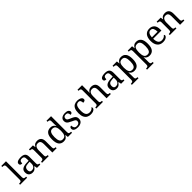

<svg xmlns="http://www.w3.org/2000/svg" viewBox="597 -3004 5488 5488"><g transform="rotate(-45 3340.5 -260.0)"><path d="M13 0V-42H26Q60 -42 84 -54.5Q108 -67 108 -114V-650Q108 -694 83.5 -706Q59 -718 26 -718H13V-760H202V-114Q202 -67 226 -54.5Q250 -42 284 -42H297V0Z M515 10Q448 10 404 -29Q360 -68 360 -150Q360 -230 416.5 -268Q473 -306 588 -310L671 -313V-373Q671 -409 665 -436.5Q659 -464 639 -480Q619 -496 578 -496Q540 -496 520 -482Q500 -468 493.5 -443.5Q487 -419 487 -387Q445 -387 423.5 -401.5Q402 -416 402 -450Q402 -485 426.5 -506Q451 -527 492 -536.5Q533 -546 582 -546Q674 -546 719.5 -507Q765 -468 765 -373V-114Q765 -72 779 -57Q793 -42 827 -42H830V0H695L679 -86H671Q650 -58 630 -36.5Q610 -15 583.5 -2.5Q557 10 515 10ZM538 -52Q599 -52 635 -89.5Q671 -127 671 -191V-272L607 -269Q522 -265 489.5 -234.5Q457 -204 457 -145Q457 -52 538 -52Z M901 0V-42H909Q943 -42 967 -54.5Q991 -67 991 -114V-426Q991 -470 967.5 -482Q944 -494 911 -494H906V-536H1068L1081 -455H1086Q1117 -511 1155.5 -528.5Q1194 -546 1242 -546Q1321 -546 1365.5 -499.5Q1410 -453 1410 -350V-114Q1410 -67 1430.5 -54.5Q1451 -42 1485 -42H1490V0H1316V-345Q1316 -410 1291.5 -446Q1267 -482 1206 -482Q1161 -482 1134.5 -459.5Q1108 -437 1096.5 -400Q1085 -363 1085 -320V-109Q1085 -65 1108.5 -53.5Q1132 -42 1165 -42H1170V0Z M1777 10Q1678 10 1625.5 -56.5Q1573 -123 1573 -267Q1573 -412 1625.5 -479Q1678 -546 1777 -546Q1835 -546 1871.5 -521.5Q1908 -497 1930 -458H1936Q1933 -483 1931.5 -513.5Q1930 -544 1930 -568V-650Q1930 -694 1905.5 -706Q1881 -718 1848 -718H1840V-760H2024V-110Q2024 -66 2048.5 -54Q2073 -42 2106 -42H2114V0H1945L1934 -90H1930Q1908 -44 1872 -17Q1836 10 1777 10ZM1794 -54Q1872 -54 1901 -106.5Q1930 -159 1930 -267Q1930 -371 1901 -426.5Q1872 -482 1793 -482Q1727 -482 1698.5 -426.5Q1670 -371 1670 -266Q1670 -160 1698.5 -107Q1727 -54 1794 -54Z M2342 10Q2267 10 2222 -17Q2177 -44 2177 -96Q2177 -123 2188 -138Q2199 -153 2213.5 -159Q2228 -165 2240 -165Q2240 -113 2263.5 -75.5Q2287 -38 2348 -38Q2401 -38 2429.5 -63.5Q2458 -89 2458 -129Q2458 -154 2447.5 -170Q2437 -186 2410.5 -201.5Q2384 -217 2335 -238Q2284 -261 2250.5 -282.5Q2217 -304 2200.5 -332.5Q2184 -361 2184 -404Q2184 -472 2235.5 -508.5Q2287 -545 2372 -545Q2444 -545 2481 -518Q2518 -491 2518 -453Q2518 -426 2499.5 -409.5Q2481 -393 2446 -393Q2446 -443 2425 -471Q2404 -499 2360 -499Q2309 -499 2287 -476.5Q2265 -454 2265 -419Q2265 -381 2293.5 -360.5Q2322 -340 2389 -313Q2442 -291 2475 -269Q2508 -247 2523.5 -218Q2539 -189 2539 -147Q2539 -69 2485 -29.5Q2431 10 2342 10Z M2866 10Q2800 10 2748.5 -18Q2697 -46 2667.5 -106.5Q2638 -167 2638 -265Q2638 -372 2667.5 -433.5Q2697 -495 2747.5 -520.5Q2798 -546 2861 -546Q2903 -546 2943 -535Q2983 -524 3009 -501.5Q3035 -479 3035 -444Q3035 -410 3012.5 -395.5Q2990 -381 2946 -381Q2946 -428 2928.5 -462Q2911 -496 2861 -496Q2823 -496 2794.5 -476Q2766 -456 2750.5 -406Q2735 -356 2735 -266Q2735 -160 2770.5 -107.5Q2806 -55 2886 -55Q2933 -55 2967.5 -74.5Q3002 -94 3019 -125Q3036 -111 3036 -86Q3036 -63 3017 -41Q2998 -19 2960.5 -4.5Q2923 10 2866 10Z M3093 0V-42H3101Q3135 -42 3159 -54.5Q3183 -67 3183 -114V-650Q3183 -694 3158.5 -706Q3134 -718 3101 -718H3093V-760H3277V-540Q3277 -522 3276 -502.5Q3275 -483 3274 -469Q3273 -455 3273 -455H3278Q3324 -546 3425 -546Q3511 -546 3556.5 -499.5Q3602 -453 3602 -350V-114Q3602 -67 3623.5 -54.5Q3645 -42 3679 -42H3682V0H3508V-345Q3508 -410 3483.5 -446Q3459 -482 3398 -482Q3336 -482 3306.5 -438Q3277 -394 3277 -320V-109Q3277 -65 3301.5 -53.5Q3326 -42 3359 -42H3362V0Z M3915 10Q3848 10 3804 -29Q3760 -68 3760 -150Q3760 -230 3816.5 -268Q3873 -306 3988 -310L4071 -313V-373Q4071 -409 4065 -436.5Q4059 -464 4039 -480Q4019 -496 3978 -496Q3940 -496 3920 -482Q3900 -468 3893.5 -443.5Q3887 -419 3887 -387Q3845 -387 3823.5 -401.5Q3802 -416 3802 -450Q3802 -485 3826.5 -506Q3851 -527 3892 -536.5Q3933 -546 3982 -546Q4074 -546 4119.5 -507Q4165 -468 4165 -373V-114Q4165 -72 4179 -57Q4193 -42 4227 -42H4230V0H4095L4079 -86H4071Q4050 -58 4030 -36.5Q4010 -15 3983.5 -2.5Q3957 10 3915 10ZM3938 -52Q3999 -52 4035 -89.5Q4071 -127 4071 -191V-272L4007 -269Q3922 -265 3889.5 -234.5Q3857 -204 3857 -145Q3857 -52 3938 -52Z M4291 240V198H4299Q4333 198 4357 185.5Q4381 173 4381 126V-426Q4381 -470 4356.5 -482Q4332 -494 4299 -494H4286V-536H4461L4471 -446H4475Q4498 -492 4534 -519Q4570 -546 4628 -546Q4727 -546 4779.5 -479.5Q4832 -413 4832 -269Q4832 -124 4779.5 -57Q4727 10 4628 10Q4570 10 4533.5 -14.5Q4497 -39 4475 -78H4471Q4473 -49 4474 -16.5Q4475 16 4475 35V131Q4475 175 4499.5 186.5Q4524 198 4557 198H4560V240ZM4612 -54Q4678 -54 4706.5 -109.5Q4735 -165 4735 -270Q4735 -377 4706.5 -429.5Q4678 -482 4611 -482Q4533 -482 4504 -429.5Q4475 -377 4475 -269Q4475 -165 4504 -109.5Q4533 -54 4612 -54Z M4905 240V198H4913Q4947 198 4971 185.5Q4995 173 4995 126V-426Q4995 -470 4970.5 -482Q4946 -494 4913 -494H4900V-536H5075L5085 -446H5089Q5112 -492 5148 -519Q5184 -546 5242 -546Q5341 -546 5393.5 -479.5Q5446 -413 5446 -269Q5446 -124 5393.5 -57Q5341 10 5242 10Q5184 10 5147.5 -14.5Q5111 -39 5089 -78H5085Q5087 -49 5088 -16.5Q5089 16 5089 35V131Q5089 175 5113.5 186.5Q5138 198 5171 198H5174V240ZM5226 -54Q5292 -54 5320.5 -109.5Q5349 -165 5349 -270Q5349 -377 5320.5 -429.5Q5292 -482 5225 -482Q5147 -482 5118 -429.5Q5089 -377 5089 -269Q5089 -165 5118 -109.5Q5147 -54 5226 -54Z M5788 10Q5679 10 5617.5 -62Q5556 -134 5556 -264Q5556 -404 5614 -475Q5672 -546 5778 -546Q5875 -546 5930.5 -486Q5986 -426 5986 -307V-261H5653Q5655 -152 5692.5 -102.5Q5730 -53 5802 -53Q5854 -53 5890.5 -74.5Q5927 -96 5945 -123Q5952 -120 5958 -111Q5964 -102 5964 -89Q5964 -69 5945 -46Q5926 -23 5887 -6.5Q5848 10 5788 10ZM5885 -315Q5885 -395 5860.5 -443.5Q5836 -492 5776 -492Q5721 -492 5690.5 -446.5Q5660 -401 5655 -315Z M6064 0V-42H6072Q6106 -42 6130 -54.5Q6154 -67 6154 -114V-426Q6154 -470 6130.5 -482Q6107 -494 6074 -494H6069V-536H6231L6244 -455H6249Q6280 -511 6318.5 -528.5Q6357 -546 6405 -546Q6484 -546 6528.5 -499.5Q6573 -453 6573 -350V-114Q6573 -67 6593.5 -54.5Q6614 -42 6648 -42H6653V0H6479V-345Q6479 -410 6454.5 -446Q6430 -482 6369 -482Q6324 -482 6297.5 -459.5Q6271 -437 6259.5 -400Q6248 -363 6248 -320V-109Q6248 -65 6271.5 -53.5Q6295 -42 6328 -42H6333V0Z"/></g></svg>

Font: Noto Serif Makasar
Style: Regular
Weight: 400
Designer: Sérgio Martins
Version: Version 1.001; ttfautohint (v1.8.4.7-5d5b)